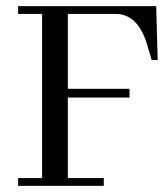

<svg xmlns="http://www.w3.org/2000/svg" viewBox="-20 -606 544 626"><path d="M318.4 0H39.1V-25.4H117.2V-560.5H39.1V-585.9H489.3L494.1 -410.2H474.6L460.9 -456.1C460.3 -458.7 459.3 -461.9 458 -465.8C437.8 -529 404.3 -560.5 357.4 -560.5H201.2V-316.4H402.3V-288.1H201.2V-25.4H318.4Z"/></svg>

Font: Abhaya Libre
Style: Regular
Weight: 400
Designer: Pushpananda Ekanayake, Sol Matas, Pathum Egodawatta
Foundry: Mooniak
Version: Version 1.041; ; ttfautohint (v1.5)